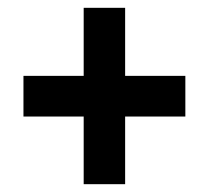

<svg xmlns="http://www.w3.org/2000/svg" viewBox="-20 -569 533 491"><path d="M194 -271V-98H300V-271H454V-375H300V-549H194V-375H40V-271Z"/></svg>

Font: Noto Sans Devanagari Condensed
Style: Bold
Weight: 700
Width: 3
Designer: Jelle Bosma - Monotype Design Team
Foundry: Monotype Imaging Inc.
Version: Version 2.004